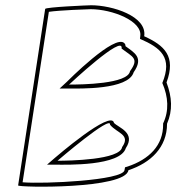

<svg xmlns="http://www.w3.org/2000/svg" viewBox="-20 -720 681 731"><path d="M49 -14C48 -6 458 1 469 -72C554 -100 616 -159 616 -249C638 -300 635 -350 614 -406C651 -506 606 -547 529 -582C541 -658 408 -700 327 -700C317 -700 153 -693 152 -686ZM66 -26 166 -675C206 -681 318 -685 325 -685C407 -685 523 -640 514 -582L513 -572C592 -538 638 -501 598 -404C621 -351 624 -298 601 -250V-247C602 -166 547 -113 466 -86L456 -83L454 -72C448 -33 146 -19 66 -26ZM159 -93H196C232 -93 438 -87 459 -156C498 -215 431 -234 414 -252C404 -305 189 -119 189 -119ZM207 -383H241C280 -383 469 -377 489 -445C528 -501 492 -519 458 -544C458 -548 457 -552 454 -555C419 -595 234 -408 234 -408ZM199 -108C199 -108 405 -285 399 -245C425 -213 479 -208 445 -160C437 -111 243 -108 199 -108ZM243 -398C243 -398 452 -594 443 -535C485 -503 511 -498 475 -449C467 -400 290 -398 243 -398Z"/></svg>

Font: Ampere
Style: OuLnIta
Weight: 400
Version: Version 1